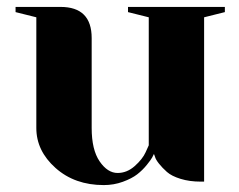

<svg xmlns="http://www.w3.org/2000/svg" viewBox="-20 -520 690 555"><path d="M25 -500H155Q245 -500 245 -410V-150Q245 -87 268 -53.5Q291 -20 320 -20Q347 -20 369.5 -40Q392 -60 401 -80L410 -100V-470L350 -485V-500H630V-485L570 -470V5H560Q528 5 502 -3Q476 -11 462.5 -23Q449 -35 439.5 -47Q430 -59 428 -67L425 -75Q423 -71 420 -65Q417 -59 404.5 -43.5Q392 -28 376.5 -16Q361 -4 335 5.5Q309 15 280 15Q196 15 140.5 -34.5Q85 -84 85 -150V-470L25 -485Z"/></svg>

Font: Yeseva One
Style: Regular
Weight: 400
Designer: Jovanny Lemonad
Foundry: Jovanny Lemonad
Version: Version 2.000